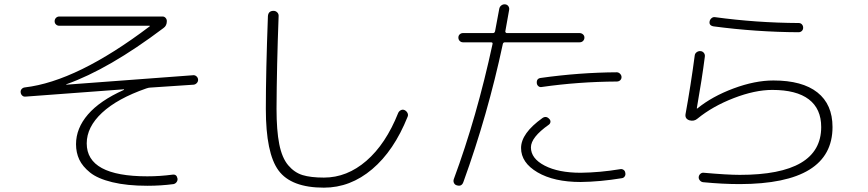

<svg xmlns="http://www.w3.org/2000/svg" viewBox="-20 -822 4040 894"><path d="M98.6 -372.1Q89.8 -371.1 83.5 -377Q77.1 -382.8 76.2 -392.1Q75.2 -401.4 81.1 -407.7Q86.9 -414.1 95.7 -415Q338.9 -443.4 676.8 -699.2Q677.7 -699.2 677.7 -701.2Q677.7 -702.1 676.8 -702.1H255.9Q247.1 -702.1 240.7 -708Q234.4 -713.9 234.4 -723.1Q234.4 -732.4 240.7 -738.8Q247.1 -745.1 255.9 -745.1H737.3Q745.1 -745.1 751 -738.8Q756.8 -732.4 756.8 -723.6Q756.8 -702.1 741.2 -691.4Q487.3 -500 289.1 -429.7Q288.1 -429.7 288.1 -428.7Q288.1 -427.7 289.1 -427.7L878.9 -471.7Q887.7 -472.7 894.5 -466.8Q901.4 -460.9 902.3 -452.1Q903.3 -443.4 897 -436Q890.6 -428.7 881.8 -427.7L678.7 -414.1Q672.9 -414.1 661.1 -410.2Q526.4 -363.3 455.1 -296.9Q383.8 -230.5 383.8 -154.3Q383.8 -1 666 -1Q724.6 -1 783.2 -8.8Q802.7 -11.7 806.6 9.8Q807.6 18.6 802.2 25.9Q796.9 33.2 788.1 35.2Q729.5 43 666 43Q571.3 43 502.9 26.4Q434.6 9.8 399.4 -18.6Q364.3 -46.9 349.1 -79.1Q334 -111.3 334 -150.4Q334 -224.6 389.6 -289.1Q445.3 -353.5 556.6 -403.3Q557.6 -403.3 557.6 -405.3Q557.6 -406.2 556.6 -406.2Z M1488.3 51.8Q1335.9 51.8 1276.9 -28.3Q1217.8 -108.4 1217.8 -315.4Q1217.8 -487.3 1227.5 -747.1Q1229.5 -771.5 1253.9 -771.5Q1263.7 -771.5 1271 -764.2Q1278.3 -756.8 1277.3 -746.1Q1268.6 -513.7 1267.6 -315.4Q1267.6 -214.8 1280.3 -150.9Q1293 -86.9 1321.8 -52.7Q1350.6 -18.6 1388.7 -6.8Q1426.8 4.9 1488.3 4.9Q1595.7 4.9 1686 -73.2Q1776.4 -151.4 1834 -295.9Q1837.9 -304.7 1846.7 -309.1Q1855.5 -313.5 1864.3 -309.1Q1873 -304.7 1877.4 -295.9Q1881.8 -287.1 1877.9 -278.3Q1814.5 -120.1 1712.9 -34.2Q1611.3 51.8 1488.3 51.8Z M2502.9 -417Q2494.1 -415 2487.3 -420.4Q2480.5 -425.8 2479.5 -434.6Q2477.5 -456.1 2497.1 -459Q2677.7 -484.4 2851.6 -485.4Q2860.4 -485.4 2867.2 -478.5Q2874 -471.7 2874 -462.9Q2874 -454.1 2867.7 -448.2Q2861.3 -442.4 2851.6 -442.4Q2672.9 -441.4 2502.9 -417ZM2867.2 -34.2Q2876 -36.1 2883.3 -31.2Q2890.6 -26.4 2891.6 -16.6Q2893.6 -7.8 2888.7 -0.5Q2883.8 6.8 2875 7.8Q2773.4 24.4 2683.6 25.4Q2559.6 25.4 2482.9 -19.5Q2406.2 -64.5 2406.2 -132.8Q2406.2 -201.2 2505.9 -272.5Q2523.4 -284.2 2538.1 -267.6Q2543.9 -261.7 2543 -253.9Q2542 -246.1 2535.2 -241.2Q2452.1 -182.6 2452.1 -135.7Q2452.1 -84 2516.1 -50.8Q2580.1 -17.6 2683.6 -17.6Q2772.5 -18.6 2867.2 -34.2ZM2107.4 41Q2098.6 39.1 2094.2 30.8Q2089.8 22.5 2092.8 12.7Q2200.2 -277.3 2273.4 -617.2Q2275.4 -625 2265.6 -625H2135.7Q2127 -625 2120.6 -631.3Q2114.3 -637.7 2114.3 -647Q2114.3 -656.2 2120.6 -662.1Q2127 -668 2135.7 -668H2275.4Q2283.2 -668 2285.2 -676.8Q2299.8 -752.9 2304.7 -781.2Q2306.6 -791 2314.5 -796.9Q2322.3 -802.7 2332 -801.8Q2341.8 -800.8 2347.2 -793Q2352.5 -785.2 2350.6 -775.4Q2334 -683.6 2333 -676.8Q2332 -673.8 2334.5 -670.9Q2336.9 -668 2339.8 -668H2678.7Q2687.5 -668 2694.3 -662.1Q2701.2 -656.2 2701.2 -647Q2701.2 -637.7 2694.8 -631.3Q2688.5 -625 2678.7 -625H2331.1Q2323.2 -625 2321.3 -617.2Q2251 -287.1 2137.7 25.4Q2129.9 47.9 2107.4 41Z M3190.4 -261.7Q3168.9 -268.6 3171.9 -290Q3196.3 -423.8 3214.8 -563.5Q3215.8 -573.2 3224.1 -579.1Q3232.4 -585 3242.2 -584Q3252 -583 3257.8 -575.2Q3263.7 -567.4 3261.7 -556.6Q3249 -457 3224.6 -318.4Q3224.6 -316.4 3225.6 -316.4Q3226.6 -316.4 3226.6 -316.9Q3226.6 -317.4 3227.5 -317.4Q3295.9 -373 3395.5 -410.2Q3495.1 -447.3 3581.1 -447.3Q3715.8 -447.3 3786.1 -391.6Q3856.4 -335.9 3856.4 -230.5Q3856.4 34.2 3424.8 35.2Q3344.7 35.2 3253.9 26.4Q3245.1 25.4 3238.8 18.1Q3232.4 10.7 3233.4 2Q3234.4 -6.8 3241.2 -12.7Q3248 -18.6 3256.8 -17.6Q3367.2 -7.8 3424.8 -7.8Q3803.7 -7.8 3803.7 -230.5Q3803.7 -315.4 3746.1 -359.4Q3688.5 -403.3 3576.2 -403.3Q3495.1 -403.3 3396.5 -365.2Q3297.9 -327.1 3227.5 -269.5Q3211.9 -255.9 3190.4 -261.7ZM3308.6 -742.2Q3502 -715.8 3699.2 -714.8Q3708 -714.8 3713.9 -708.5Q3719.7 -702.1 3719.7 -692.9Q3719.7 -683.6 3713.4 -677.7Q3707 -671.9 3698.2 -671.9Q3502 -672.9 3302.7 -699.2Q3280.3 -703.1 3284.2 -722.7Q3286.1 -731.4 3293 -737.3Q3299.8 -743.2 3308.6 -742.2Z"/></svg>

Font: Rounded-X Mgen+ 1m light
Style: Regular
Weight: 200
Designer: [Source Han Sans]
Ryoko NISHIZUKA  (kana & ideographs); Paul D. Hunt (Latin, Greek & Cyrillic); Wenlong ZHANG  (bopomofo
Version: Version 1.059.20150602